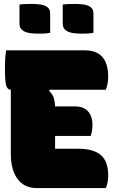

<svg xmlns="http://www.w3.org/2000/svg" viewBox="-20 -956 590 976"><path d="M166 0Q104 0 69.5 -46Q35 -92 35 -175V-500Q17 -500 11 -523Q5 -546 5 -615Q5 -658 11 -700H412Q530 -700 530 -565Q530 -530 518 -500H233L230 -494Q248 -476 253.5 -458Q259 -440 260 -415H362Q404 -415 427 -390.5Q450 -366 450 -320Q450 -292 441 -265H260V-200H376Q456 -200 493 -167.5Q530 -135 530 -65Q530 -27 518 0ZM79 -933Q95 -935 112.5 -935.5Q130 -936 143 -936Q165 -936 186 -933Q207 -930 221 -919.5Q235 -909 235 -887V-789Q219 -786 201.5 -785.5Q184 -785 170 -785Q149 -785 128 -788.5Q107 -792 93 -803Q79 -814 79 -836ZM299 -933Q315 -935 332.5 -935.5Q350 -936 363 -936Q385 -936 406 -933Q427 -930 441 -919.5Q455 -909 455 -887V-789Q439 -786 421.5 -785.5Q404 -785 390 -785Q369 -785 348 -788.5Q327 -792 313 -803Q299 -814 299 -836Z"/></svg>

Font: Recursive Sn Csl St XBk
Style: Regular
Weight: 1000
Version: Version 1.079;hotconv 1.0.112;makeotfexe 2.5.65598; ttfautoh